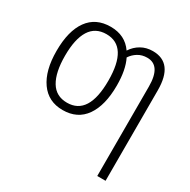

<svg xmlns="http://www.w3.org/2000/svg" viewBox="-173 -703 1087 1101"><g transform="rotate(30 371.0 -152.0)"><path d="M250 10Q155 10 103 -63.5Q51 -137 51 -267Q51 -399 102.5 -470.5Q154 -542 252 -542Q348 -542 398 -469Q420 -503 454 -522.5Q488 -542 531 -542Q667 -542 667 -361V238H612V-354Q612 -493 522 -493Q488 -493 461.5 -477Q435 -461 418 -435Q450 -371 450 -267Q450 -136 399 -63Q348 10 250 10ZM251 -39Q394 -39 394 -267Q394 -493 252 -493Q179 -493 143 -435.5Q107 -378 107 -267Q107 -157 142.5 -98Q178 -39 251 -39Z"/></g></svg>

Font: Noto Sans UI NarrowLight
Style: Regular
Weight: 300
Width: 4
Designer: Monotype Design Team
Foundry: Monotype Imaging Inc.
Version: Version 1.001